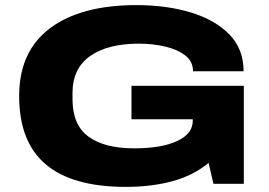

<svg xmlns="http://www.w3.org/2000/svg" viewBox="-20 -720 1052 752"><path d="M473 12Q264 12 159.5 -76Q55 -164 55 -344Q55 -519 176 -609.5Q297 -700 514 -700Q633 -700 728 -671Q823 -642 878.5 -585Q934 -528 934 -441H736Q736 -479 706 -502.5Q676 -526 627.5 -537.5Q579 -549 523 -549Q402 -549 333 -500.5Q264 -452 264 -356V-332Q264 -230 327 -184.5Q390 -139 506 -139Q612 -139 673.5 -167.5Q735 -196 735 -247V-253H495V-384H935V0H816L797 -82Q738 -33 656 -10.5Q574 12 473 12Z"/></svg>

Font: Archivo Expanded ExtraBold
Style: Regular
Weight: 800
Width: 7
Designer: Hector Gatti
Foundry: Omnibus-Type
Version: Version 2.001; ttfautohint (v1.8.3)